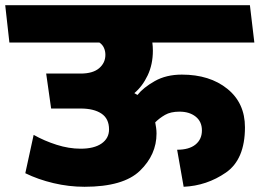

<svg xmlns="http://www.w3.org/2000/svg" viewBox="-31 -700 995 736"><path d="M743 -200Q743 -234 719 -253Q695 -272 657 -272Q623 -272 601.5 -259.5Q580 -247 564 -231Q566 -221 567.5 -210Q569 -199 569 -188Q569 -107 505.5 -45.5Q442 16 293 16Q233 16 174 2Q115 -12 66 -36L98 -183Q139 -160 186 -145Q233 -130 278 -130Q330 -130 358.5 -150Q387 -170 387 -204Q387 -245 358 -264.5Q329 -284 278 -284H165L146 -418H278Q325 -418 349 -438.5Q373 -459 373 -490Q373 -504 367.5 -516.5Q362 -529 350 -537H5L-11 -680H927L944 -537H553Q554 -530 554.5 -521.5Q555 -513 555 -506Q555 -453 535 -411Q515 -369 484 -343L496 -336Q518 -364 562 -389Q606 -414 666 -414Q773 -414 840.5 -359.5Q908 -305 908 -212Q908 -89 835 -38.5Q762 12 673 16L648 -126Q694 -126 718.5 -146Q743 -166 743 -200Z"/></svg>

Font: Palanquin Dark
Style: Bold
Weight: 700
Designer: Pria Ravichandran
Version: Version 1.000